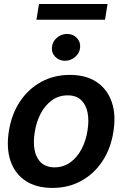

<svg xmlns="http://www.w3.org/2000/svg" viewBox="-20 -926 610 957"><path d="M241.7 10.7Q160.6 10.7 107.2 -24.9Q53.7 -60.5 32.2 -124.5Q10.7 -188.5 24.4 -273.9Q38.1 -357.9 79.8 -420.4Q121.6 -482.9 185.3 -517.8Q249 -552.7 328.1 -552.7Q408.7 -552.7 461.9 -517.1Q515.1 -481.4 537.1 -417.2Q559.1 -353 544.9 -267.6Q531.7 -184.1 489.7 -121.3Q447.8 -58.6 384 -23.9Q320.3 10.7 241.7 10.7ZM252 -91.8Q296.9 -92.3 330.6 -116.7Q364.3 -141.1 386.2 -182.4Q408.2 -223.6 416 -274.4Q424.3 -323.7 416.7 -363.5Q409.2 -403.3 384.8 -427Q360.4 -450.7 317.4 -450.7Q272.9 -450.7 238.8 -426Q204.6 -401.4 182.9 -360.1Q161.1 -318.8 153.3 -267.6Q145 -218.8 152.3 -179Q159.7 -139.2 184.3 -115.7Q209 -92.3 252 -91.8ZM303.7 -623Q274.9 -623 255.6 -642.6Q236.3 -662.1 238.8 -689.5Q240.7 -717.8 262.9 -737.3Q285.2 -756.8 314 -756.8Q343.3 -756.8 362.5 -737.3Q381.8 -717.8 379.4 -689.5Q377.4 -662.1 355 -642.6Q332.5 -623 303.7 -623ZM516.1 -906.2 503.4 -827.6H161.6L174.3 -906.2Z"/></svg>

Font: Inter Tight SemiBold
Style: Italic
Weight: 600
Italic angle: -9.39999°
Designer: Rasmus Andersson
Foundry: rsms
Version: Version 3.004